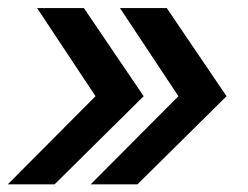

<svg xmlns="http://www.w3.org/2000/svg" viewBox="-24 -534 623 483"><path d="M-4.4 -70.3 216.3 -292 69.3 -513.7H187L337.4 -292L113.3 -70.3ZM204.1 -70.3 424.8 -292 277.8 -513.7H395.5L545.9 -292L321.8 -70.3Z"/></svg>

Font: Inter 24pt Medium
Style: Italic
Weight: 500
Italic angle: -9.3988°
Designer: Rasmus Andersson
Foundry: rsms
Version: Version 4.001;git-66647c0bb